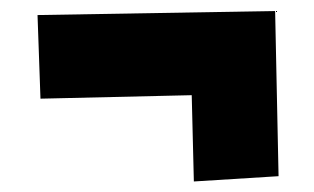

<svg xmlns="http://www.w3.org/2000/svg" viewBox="-20 -488 575 352"><path d="M331.5 -313.5 335.4 -155.3 490.7 -165 484.4 -467.8 48.8 -460.4 54.2 -307.1Z"/></svg>

Font: Luckiest Guy
Style: Regular
Weight: 400
Designer: Astigmatic (AOETI)
Foundry: Astigmatic (AOETI)
Version: Version 1.001